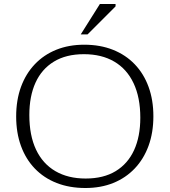

<svg xmlns="http://www.w3.org/2000/svg" viewBox="-20 -932 850 962"><path d="M402 -708Q482 -708 546 -682.5Q610 -657 655.2 -609.8Q700.5 -562.5 724.5 -496.5Q748.5 -430.5 748.5 -349.5Q748.5 -267.5 724.2 -201.2Q700 -135 655 -87.8Q610 -40.5 547.5 -15.2Q485 10 408 10Q328 10 263.8 -15.2Q199.5 -40.5 154.2 -87.8Q109 -135 85 -201Q61 -267 61 -348.5Q61 -430.5 85.2 -496.8Q109.5 -563 154.5 -610.2Q199.5 -657.5 262.2 -682.8Q325 -708 402 -708ZM409 -37.5Q498.5 -37.5 559.5 -74.5Q620.5 -111.5 651.8 -179.8Q683 -248 683 -342Q683 -444 649.2 -515.2Q615.5 -586.5 552.2 -623.5Q489 -660.5 400.5 -660.5Q311 -660.5 250 -623.2Q189 -586 158 -518Q127 -450 127 -356Q127 -253.5 160.5 -182.5Q194 -111.5 257.5 -74.5Q321 -37.5 409 -37.5ZM384.5 -759.5 480.5 -912H559V-900L418.5 -759.5Z"/></svg>

Font: Newsreader 9pt Light
Style: Regular
Weight: 300
Designer: Hugues Gentile
Foundry: Production Type
Version: Version 1.003